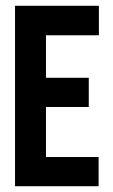

<svg xmlns="http://www.w3.org/2000/svg" viewBox="-20 -644 390 664"><path d="M32 0V-624H322V-522H139V-375H287V-274H139V-101H321V0Z"/></svg>

Font: Inconsolata ExtraCondensed Black
Style: Regular
Weight: 900
Width: 2
Monospace: yes
Designer: Raph Levien, Cyreal, Brenton Simpson
Foundry: Raph Levien, Cyreal, Google
Version: Version 3.001; ttfautohint (v1.8.2.53-6de2)